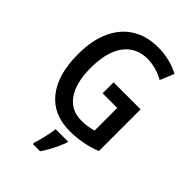

<svg xmlns="http://www.w3.org/2000/svg" viewBox="-273 -830 1156 1156"><g transform="rotate(45 305.0 -251.5)"><path d="M342.8 9.8Q201.2 9.8 125.5 -85.4Q49.8 -180.7 49.8 -352.1Q49.8 -474.6 89.6 -558.3Q129.4 -642.1 201.7 -684.1Q235.4 -704.1 275.6 -714.1Q315.9 -724.1 362.3 -724.1Q412.6 -724.1 458.5 -712.9Q504.4 -701.7 544.9 -680.2L507.8 -590.8Q437 -629.9 365.7 -629.9Q302.2 -629.9 256.6 -597.7Q210.9 -565.4 186.5 -502.9Q162.1 -440.4 162.1 -348.6Q162.1 -224.6 209.7 -154.5Q257.3 -84.5 347.7 -84.5Q374 -84.5 398.9 -88.1Q423.8 -91.8 445.8 -98.6V-291.5H321.3V-384.8H551.3V-29.8Q502.4 -9.8 448.5 0Q394.5 9.8 342.8 9.8ZM240.2 221.2V209.5Q247.1 189.9 253.9 163.3Q260.7 136.7 266.4 109.4Q272 82 273.9 61H379.4V70.3Q364.7 111.3 344.2 150.6Q323.7 189.9 302.2 221.2Z"/></g></svg>

Font: Open Sans
Style: Regular
Weight: 600
Width: 3
Foundry: Ascender Corporation
Version: Version 1.000